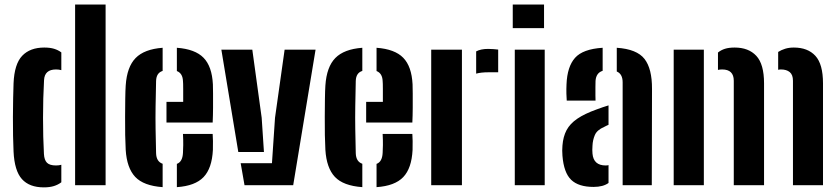

<svg xmlns="http://www.w3.org/2000/svg" viewBox="-20 -820 3710 850"><path d="M312.5 0V-800H447.5V0ZM40 -149Q38.5 -178.5 37.8 -218.8Q37 -259 37.2 -302.2Q37.5 -345.5 38.2 -384.5Q39 -423.5 40 -451Q43.5 -536.5 78.2 -573Q113 -609.5 176 -609.5Q201.5 -609.5 219.5 -604Q237.5 -598.5 251.5 -588V-509.5Q240.5 -512.5 228 -512.5Q177.5 -512.5 175 -465.5Q170.5 -385.5 170.5 -298.5Q170.5 -211.5 174.5 -138.5Q176 -111.5 188 -99.5Q200 -87.5 228 -87.5Q241 -87.5 251.5 -90.5V-13Q237 -2 218.2 3.8Q199.5 9.5 174 9.5Q110 9.5 77 -27.2Q44 -64 40 -149Z M536.5 -156.5Q535 -183 534.2 -222Q533.5 -261 533.8 -303.2Q534 -345.5 534.5 -382.5Q535 -419.5 536.5 -441.5Q542 -524 580.5 -563.2Q619 -602.5 700 -608.5V-506Q672 -497.5 671 -461.5Q669.5 -400 668.8 -349.2Q668 -298.5 668.8 -249Q669.5 -199.5 671 -142Q672 -104.5 700 -95V8.5Q615.5 2.5 578.5 -37Q541.5 -76.5 536.5 -156.5ZM717 -277.5V-369H791Q791 -399 791 -425.8Q791 -452.5 790 -461.5Q788.5 -495.5 763 -505.5V-608.5Q844 -602.5 881.2 -564.2Q918.5 -526 922.5 -446.5Q923 -435 923.2 -406.2Q923.5 -377.5 923.2 -342.5Q923 -307.5 921.5 -277.5ZM763 8.5V-94.5Q788 -103.5 790 -143Q791 -158 791.2 -178Q791.5 -198 790 -227H921.5Q922.5 -218.5 922.8 -195.8Q923 -173 922.5 -156.5Q918.5 -75 881.2 -36Q844 3 763 8.5Z M960 -600H1097L1138.5 -298.5L1148.5 -147H1035ZM1045.5 -97.5H1184L1197.5 -298.5L1240 -600H1377L1278 0H1062.5Z M1420.5 -156.5Q1419 -183 1418.2 -222Q1417.5 -261 1417.8 -303.2Q1418 -345.5 1418.5 -382.5Q1419 -419.5 1420.5 -441.5Q1426 -524 1464.5 -563.2Q1503 -602.5 1584 -608.5V-506Q1556 -497.5 1555 -461.5Q1553.5 -400 1552.8 -349.2Q1552 -298.5 1552.8 -249Q1553.5 -199.5 1555 -142Q1556 -104.5 1584 -95V8.5Q1499.5 2.5 1462.5 -37Q1425.5 -76.5 1420.5 -156.5ZM1601 -277.5V-369H1675Q1675 -399 1675 -425.8Q1675 -452.5 1674 -461.5Q1672.5 -495.5 1647 -505.5V-608.5Q1728 -602.5 1765.2 -564.2Q1802.5 -526 1806.5 -446.5Q1807 -435 1807.2 -406.2Q1807.5 -377.5 1807.2 -342.5Q1807 -307.5 1805.5 -277.5ZM1647 8.5V-94.5Q1672 -103.5 1674 -143Q1675 -158 1675.2 -178Q1675.5 -198 1674 -227H1805.5Q1806.5 -218.5 1806.8 -195.8Q1807 -173 1806.5 -156.5Q1802.5 -75 1765.2 -36Q1728 3 1647 8.5Z M2088 -494V-592.5Q2108.5 -603.5 2141 -603.5Q2153 -603.5 2165.2 -602.5Q2177.5 -601.5 2185.5 -600.5V-500H2142.5Q2109.5 -500 2088 -494ZM1889 0V-600H2025V0Z M2250 -695.5V-800H2388.5V-695.5ZM2259 0V-600H2391.5V0Z M2489 -374.5Q2488 -384.5 2487.5 -405.5Q2487 -426.5 2488 -446.5Q2491 -525 2525.8 -564Q2560.5 -603 2648 -608.5V-506.5Q2619 -497.5 2616.5 -462Q2616 -454 2616 -434.8Q2616 -415.5 2616 -397.5Q2616 -379.5 2616.5 -374.5ZM2736.5 0V-455.5Q2736.5 -492.5 2710.5 -503.5V-608.5Q2799.5 -602.5 2833.2 -559.2Q2867 -516 2866.5 -426L2865.5 0ZM2470 -130.5Q2469 -140 2469 -153.2Q2469 -166.5 2470 -175.5Q2473 -215 2488.2 -243.8Q2503.5 -272.5 2535.8 -294.5Q2568 -316.5 2622.5 -336Q2635.5 -341 2648.2 -345.2Q2661 -349.5 2674 -353.5V-267.5Q2669 -265.5 2664.2 -263Q2659.5 -260.5 2654.5 -258Q2623 -244.5 2613.5 -222.2Q2604 -200 2603 -175Q2602 -162 2602.2 -156.2Q2602.5 -150.5 2603 -140Q2607.5 -87.5 2661.5 -87.5Q2669 -87.5 2674 -89V-10Q2650 7.5 2608 7.5Q2541 7.5 2508.5 -24Q2476 -55.5 2470 -130.5Z M3490.5 0V-462.5Q3490.5 -489 3476.2 -500.8Q3462 -512.5 3437.5 -512.5Q3430.5 -512.5 3425 -511V-590Q3439 -599 3456 -604.2Q3473 -609.5 3494.5 -609.5Q3556 -609.5 3589.8 -572.8Q3623.5 -536 3623.5 -451V0ZM3228.5 0V-462.5Q3228.5 -512.5 3177 -512.5Q3166.5 -512.5 3158.5 -510.5V-587.5Q3172 -598.5 3189.5 -604Q3207 -609.5 3232.5 -609.5Q3294 -609.5 3328.2 -572.8Q3362.5 -536 3362.5 -451V0ZM2962.5 0V-600H3096V0Z"/></svg>

Font: Big Shoulders Stencil Text ExtraBold
Style: Regular
Weight: 800
Designer: Patric King
Foundry: XO Type Co
Version: Version 1.000